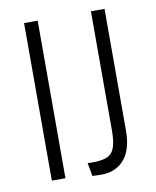

<svg xmlns="http://www.w3.org/2000/svg" viewBox="-78 -721 644 792"><g transform="rotate(-10 244.5 -324.5)"><path d="M77 0V-660H134V0ZM245 10 235 -46Q240 -45 245 -45Q250 -45 254 -45Q294 -45 316 -54Q338 -63 347.5 -88.5Q357 -114 357 -161V-660H414V-151Q414 -70 378.5 -29.5Q343 11 285 11Q278 11 270 11Q262 11 245 10Z"/></g></svg>

Font: Bricolage Grotesque 10pt Condensed ExtraLight
Style: Regular
Weight: 200
Width: 3
Designer: Mathieu Triay
Foundry: Atelier Triay
Version: Version 1.000; ttfautohint (v1.8.4.7-5d5b);gftools[0.9.32]